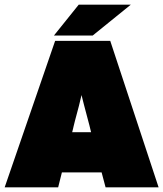

<svg xmlns="http://www.w3.org/2000/svg" viewBox="-30 -802 699 822"><path d="M219 0H-10L206 -627H442L649 0H422L405 -64H235ZM291 -285Q287 -269 285.5 -263Q284 -257 283 -252L279 -236H360L356 -252Q355 -257 353 -264.5Q351 -272 346 -291Q336 -329 330 -351.5Q324 -374 319 -395Q314 -373 308 -349Q302 -325 291 -285ZM307 -782H530L367 -650H201Z"/></svg>

Font: Blinker Black
Style: Regular
Weight: 900
Designer: Juergen Huber
Foundry: supertype
Version: Version 1.017;hotconv 1.0.117;makeotfexe 2.5.65602